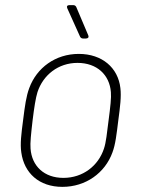

<svg xmlns="http://www.w3.org/2000/svg" viewBox="-20 -720 554 748"><path d="M324 -582 277 -693C275 -697 271 -700 266 -700H250C242 -700 239 -695 242 -688L292 -577C294 -573 298 -570 303 -570H315C323 -570 327 -575 324 -582ZM223 8C314 8 389 -46 418 -126C430 -158 434 -196 441 -252C448 -304 453 -344 449 -377C440 -456 378 -510 287 -510C196 -510 123 -456 94 -377C82 -345 77 -308 70 -252C63 -199 58 -159 63 -126C74 -46 132 8 223 8ZM227 -27C152 -27 104 -73 99 -141C97 -162 101 -199 107 -251C113 -300 119 -339 126 -361C148 -428 207 -475 282 -475C358 -475 407 -428 412 -361C414 -340 410 -304 403 -251C397 -203 393 -164 385 -141C363 -74 303 -27 227 -27Z"/></svg>

Font: Barlow ExtraLight
Style: Italic
Weight: 275
Italic angle: -7°
Designer: Jeremy Tribby
Foundry: Tribby Type
Version: Version 1.422;hotconv 1.0.109;makeotfexe 2.5.65596